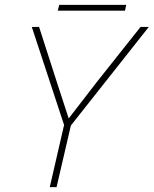

<svg xmlns="http://www.w3.org/2000/svg" viewBox="-20 -771 633 791"><path d="M185 0 244 -256 111 -660H141L218 -421L263 -283L378 -432L559 -660H593L272 -254L213 0ZM500 -751 495 -727H218L224 -751Z"/></svg>

Font: Work Sans ExtraLight
Style: Italic
Weight: 200
Italic angle: -13°
Designer: Wei Huang
Foundry: Wei Huang
Version: Version 2.012; ttfautohint (v1.8.3)